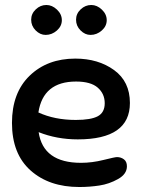

<svg xmlns="http://www.w3.org/2000/svg" viewBox="-20 -743 575 770"><path d="M292 -184Q208 -184 135 -213Q153 -90 305 -90Q349 -90 395 -101.5Q441 -113 449 -113Q465 -113 477 -104Q489 -95 489 -76Q489 -45 453.5 -25Q418 -5 378.5 1Q339 7 298 7Q177 7 102.5 -59.5Q28 -126 28 -250Q28 -371 99 -439.5Q170 -508 282 -508Q374 -508 437.5 -462Q501 -416 501 -330Q501 -184 292 -184ZM285 -416Q153 -416 134 -292Q199 -262 284 -262Q345 -262 372.5 -277Q400 -292 400 -329Q400 -367 372 -391.5Q344 -416 285 -416ZM166 -723Q189 -723 208.5 -704.5Q228 -686 228 -662Q228 -638 208 -620.5Q188 -603 163 -603Q141 -603 123 -621Q105 -639 105 -664Q105 -688 123.5 -705.5Q142 -723 166 -723ZM346 -723Q369 -723 388.5 -704.5Q408 -686 408 -662Q408 -638 388 -620.5Q368 -603 343 -603Q321 -603 303 -621Q285 -639 285 -664Q285 -688 303.5 -705.5Q322 -723 346 -723Z"/></svg>

Font: Sniglet
Style: Regular
Weight: 400
Designer: Haley Fiege
Foundry: Haley Fiege, Pablo Impallari, Brenda Gallo
Version: Version 2.000